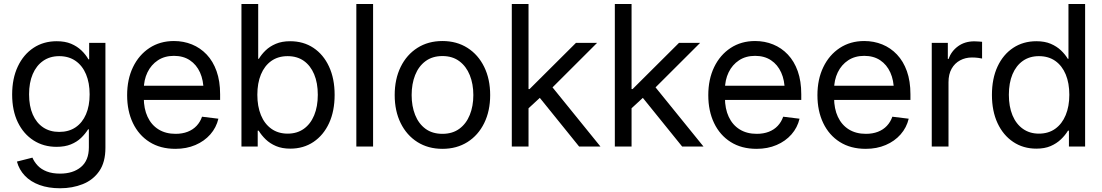

<svg xmlns="http://www.w3.org/2000/svg" viewBox="-20 -748 5627 980"><path d="M286.6 212.9Q227.5 212.9 181.9 196.3Q136.2 179.7 106.9 148.9Q77.6 118.2 66.4 76.7L145.5 56.6Q154.8 78.6 172.6 97.4Q190.4 116.2 218.8 127.2Q247.1 138.2 286.6 138.2Q353 138.2 393.3 104.5Q433.6 70.8 433.6 3.9V-87.9H429.7Q415 -64.5 393.6 -43.9Q372.1 -23.4 341.6 -11Q311 1.5 268.6 1.5Q202.6 1.5 151.4 -31.2Q100.1 -64 71 -123.8Q42 -183.6 42 -265.6Q42 -347.2 70.8 -408.4Q99.6 -469.7 150.9 -503.7Q202.1 -537.6 269.5 -537.6Q312 -537.6 342.8 -524.7Q373.5 -511.7 395.5 -490.7Q417.5 -469.7 431.2 -445.3H435.1V-529.3H518.1V6.3Q518.1 80.1 486.6 125.5Q455.1 170.9 402.3 191.9Q349.6 212.9 286.6 212.9ZM282.2 -74.7Q331.1 -74.7 365.7 -98.1Q400.4 -121.6 418.9 -164.6Q437.5 -207.5 437.5 -266.6Q437.5 -324.7 419.2 -368.7Q400.9 -412.6 366 -437Q331.1 -461.4 282.2 -461.4Q234.9 -461.4 200.2 -437.3Q165.5 -413.1 147 -369.6Q128.4 -326.2 128.4 -266.6Q128.4 -206.5 147.2 -163.6Q166 -120.6 200.4 -97.7Q234.9 -74.7 282.2 -74.7Z M875.5 11.7Q798.3 11.7 743.2 -23.2Q688 -58.1 658.4 -119.9Q628.9 -181.6 628.9 -262.2Q628.9 -343.3 658.9 -405.5Q689 -467.8 742.9 -503.2Q796.9 -538.6 867.7 -538.6Q917 -538.6 959.7 -521.2Q1002.4 -503.9 1034.9 -469.7Q1067.4 -435.5 1085.4 -384.8Q1103.5 -334 1103.5 -267.1V-237.8H679.7V-310.5H1057.1L1019 -284.7Q1019 -337.9 1001 -377.9Q982.9 -418 949.2 -440.4Q915.5 -462.9 867.7 -462.9Q820.3 -462.9 785.9 -440.2Q751.5 -417.5 732.7 -378.7Q713.9 -339.8 713.9 -291V-249.5Q713.9 -192.9 733.4 -151.4Q752.9 -109.9 789.3 -87.4Q825.7 -64.9 876 -64.9Q910.6 -64.9 937.7 -75.4Q964.8 -85.9 983.4 -105.7Q1002 -125.5 1011.2 -152.3L1094.7 -142.1Q1084 -96.7 1053.5 -62Q1022.9 -27.3 977.3 -7.8Q931.6 11.7 875.5 11.7Z M1461.4 10.7Q1419.9 10.7 1388.9 -2.4Q1357.9 -15.6 1336.2 -36.6Q1314.5 -57.6 1300.3 -81.1H1295.4V0H1212.4V-727.5H1297.9V-447.8H1301.3Q1314.5 -470.2 1335.7 -490.7Q1356.9 -511.2 1387.9 -524.4Q1418.9 -537.6 1460.9 -537.6Q1528.8 -537.6 1579.8 -503.7Q1630.9 -469.7 1659.4 -408.2Q1688 -346.7 1688 -263.7Q1688 -181.2 1659.7 -119.6Q1631.3 -58.1 1580.3 -23.7Q1529.3 10.7 1461.4 10.7ZM1448.2 -65.9Q1496.1 -65.9 1530.5 -90.3Q1564.9 -114.7 1583.5 -159.4Q1602.1 -204.1 1602.1 -264.2Q1602.1 -324.7 1583.5 -368.9Q1564.9 -413.1 1530.8 -437.3Q1496.6 -461.4 1448.2 -461.4Q1399.4 -461.4 1364.7 -436.8Q1330.1 -412.1 1311.8 -367.9Q1293.5 -323.7 1293.5 -264.2Q1293.5 -205.1 1311.8 -160.4Q1330.1 -115.7 1365 -90.8Q1399.9 -65.9 1448.2 -65.9Z M1884.3 -727.5V0H1798.8V-727.5Z M2238.3 11.7Q2165.5 11.7 2110.6 -22.9Q2055.7 -57.6 2025.1 -119.6Q1994.6 -181.6 1994.6 -262.7Q1994.6 -344.2 2025.1 -406.5Q2055.7 -468.8 2110.6 -503.7Q2165.5 -538.6 2238.3 -538.6Q2311 -538.6 2366 -503.7Q2420.9 -468.8 2451.4 -406.5Q2481.9 -344.2 2481.9 -262.7Q2481.9 -181.6 2451.4 -119.6Q2420.9 -57.6 2366 -22.9Q2311 11.7 2238.3 11.7ZM2238.3 -64.9Q2289.6 -64.9 2324.7 -90.8Q2359.9 -116.7 2377.9 -161.6Q2396 -206.5 2396 -262.7Q2396 -319.3 2377.9 -364.3Q2359.9 -409.2 2324.7 -435.5Q2289.6 -461.9 2238.3 -461.9Q2187 -461.9 2151.9 -435.8Q2116.7 -409.7 2098.9 -364.7Q2081.1 -319.8 2081.1 -262.7Q2081.1 -206.1 2098.9 -161.4Q2116.7 -116.7 2151.6 -90.8Q2186.5 -64.9 2238.3 -64.9Z M2672.4 -190.4V-293.5H2683.1L2919.9 -529.3H3027.8L2776.4 -278.3H2767.6ZM2592.3 0V-727.5H2677.7V0ZM2936 0 2726.6 -259.3 2786.6 -318.8 3044.9 0Z M3198.2 -190.4V-293.5H3209L3445.8 -529.3H3553.7L3302.2 -278.3H3293.5ZM3118.2 0V-727.5H3203.6V0ZM3461.9 0 3252.4 -259.3 3312.5 -318.8 3570.8 0Z M3841.8 11.7Q3764.6 11.7 3709.5 -23.2Q3654.3 -58.1 3624.8 -119.9Q3595.2 -181.6 3595.2 -262.2Q3595.2 -343.3 3625.2 -405.5Q3655.3 -467.8 3709.2 -503.2Q3763.2 -538.6 3834 -538.6Q3883.3 -538.6 3926 -521.2Q3968.8 -503.9 4001.2 -469.7Q4033.7 -435.5 4051.8 -384.8Q4069.8 -334 4069.8 -267.1V-237.8H3646V-310.5H4023.4L3985.4 -284.7Q3985.4 -337.9 3967.3 -377.9Q3949.2 -418 3915.5 -440.4Q3881.8 -462.9 3834 -462.9Q3786.6 -462.9 3752.2 -440.2Q3717.8 -417.5 3699 -378.7Q3680.2 -339.8 3680.2 -291V-249.5Q3680.2 -192.9 3699.7 -151.4Q3719.2 -109.9 3755.6 -87.4Q3792 -64.9 3842.3 -64.9Q3877 -64.9 3904.1 -75.4Q3931.2 -85.9 3949.7 -105.7Q3968.3 -125.5 3977.5 -152.3L4061 -142.1Q4050.3 -96.7 4019.8 -62Q3989.3 -27.3 3943.6 -7.8Q3897.9 11.7 3841.8 11.7Z M4398.9 11.7Q4321.8 11.7 4266.6 -23.2Q4211.4 -58.1 4181.9 -119.9Q4152.3 -181.6 4152.3 -262.2Q4152.3 -343.3 4182.4 -405.5Q4212.4 -467.8 4266.4 -503.2Q4320.3 -538.6 4391.1 -538.6Q4440.4 -538.6 4483.2 -521.2Q4525.9 -503.9 4558.3 -469.7Q4590.8 -435.5 4608.9 -384.8Q4627 -334 4627 -267.1V-237.8H4203.1V-310.5H4580.6L4542.5 -284.7Q4542.5 -337.9 4524.4 -377.9Q4506.3 -418 4472.7 -440.4Q4439 -462.9 4391.1 -462.9Q4343.8 -462.9 4309.3 -440.2Q4274.9 -417.5 4256.1 -378.7Q4237.3 -339.8 4237.3 -291V-249.5Q4237.3 -192.9 4256.8 -151.4Q4276.4 -109.9 4312.7 -87.4Q4349.1 -64.9 4399.4 -64.9Q4434.1 -64.9 4461.2 -75.4Q4488.3 -85.9 4506.8 -105.7Q4525.4 -125.5 4534.7 -152.3L4618.2 -142.1Q4607.4 -96.7 4576.9 -62Q4546.4 -27.3 4500.7 -7.8Q4455.1 11.7 4398.9 11.7Z M4735.8 0V-529.3H4817.9V-446.8H4821.3Q4835.9 -487.3 4870.4 -512.2Q4904.8 -537.1 4953.1 -537.1Q4963.9 -537.1 4975.1 -536.1Q4986.3 -535.2 4992.7 -534.7V-449.2Q4987.8 -450.7 4973.1 -452.6Q4958.5 -454.6 4940.9 -454.6Q4907.7 -454.6 4880.4 -439.9Q4853 -425.3 4837.2 -397.2Q4821.3 -369.1 4821.3 -328.1V0Z M5270 10.7Q5202.6 10.7 5151.4 -23.7Q5100.1 -58.1 5071.5 -119.6Q5043 -181.2 5043 -263.7Q5043 -346.7 5071.5 -408.2Q5100.1 -469.7 5151.4 -503.7Q5202.6 -537.6 5270 -537.6Q5312.5 -537.6 5343.3 -524.4Q5374 -511.2 5395.5 -490.7Q5417 -470.2 5430.2 -447.8H5433.6V-727.5H5518.6V0H5436V-81.1H5431.2Q5417 -57.6 5395 -36.6Q5373 -15.6 5342.5 -2.4Q5312 10.7 5270 10.7ZM5282.7 -65.9Q5331.5 -65.9 5366.2 -90.8Q5400.9 -115.7 5419.4 -160.4Q5438 -205.1 5438 -264.2Q5438 -323.7 5419.7 -367.9Q5401.4 -412.1 5366.7 -436.8Q5332 -461.4 5282.7 -461.4Q5235.4 -461.4 5200.9 -437.3Q5166.5 -413.1 5147.9 -368.9Q5129.4 -324.7 5129.4 -264.2Q5129.4 -204.1 5147.9 -159.4Q5166.5 -114.7 5201.2 -90.3Q5235.8 -65.9 5282.7 -65.9Z"/></svg>

Font: Inter 24pt
Style: Regular
Weight: 400
Designer: Rasmus Andersson
Foundry: rsms
Version: Version 4.001;git-66647c0bb